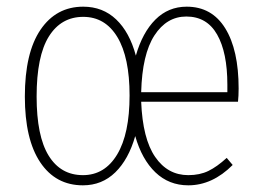

<svg xmlns="http://www.w3.org/2000/svg" viewBox="-20 -551 792 581"><path d="M702.1 -283.2Q702.1 -260.7 700.2 -243.2H407.2Q411.6 -131.3 449.5 -76.2Q487.3 -21 549.8 -21Q584.5 -21 610.6 -33.7Q636.7 -46.4 666 -73.2L684.1 -51.8Q622.6 9.8 549.8 9.8Q491.2 9.8 450.2 -29.5Q409.2 -68.8 389.2 -139.2Q369.1 -68.8 328.9 -29.5Q288.6 9.8 231 9.8Q148.4 9.8 101.8 -59.8Q55.2 -129.4 55.2 -258.8Q55.2 -391.1 102.5 -460.9Q149.9 -530.8 231.9 -530.8Q291 -530.8 331.5 -492.2Q372.1 -453.6 391.1 -382.8Q411.1 -452.6 450.2 -491.7Q489.3 -530.8 544.9 -530.8Q621.1 -530.8 661.6 -465.3Q702.1 -399.9 702.1 -283.2ZM668 -272V-294.9Q668 -392.1 637 -446.5Q606 -501 543.9 -501Q484.4 -501 447.3 -443.8Q410.2 -386.7 407.2 -272ZM231 -21Q296.9 -21 334.5 -83.5Q372.1 -146 372.1 -262.2Q372.1 -377.4 335.2 -438.7Q298.3 -500 231.9 -500Q165 -500 127.9 -440.7Q90.8 -381.3 90.8 -258.8Q90.8 -139.2 127.2 -80.1Q163.6 -21 231 -21Z"/></svg>

Font: Fira Sans Compressed UltraLight
Style: Regular
Weight: 200
Width: 1
Designer: Carrois Corporate & Edenspiekermann AG
Foundry: Carrois Corporate GbR & Edenspiekermann AG
Version: Version 4.203;PS 004.203;hotconv 1.0.88;makeotf.lib2.5.64775